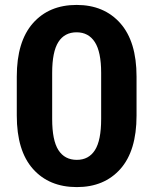

<svg xmlns="http://www.w3.org/2000/svg" viewBox="-20 -741 611 771"><path d="M528.3 -276.9Q528.3 -135.7 463.6 -62.7Q398.9 10.3 288.6 10.3Q177.2 10.3 112.3 -62.7Q47.4 -135.7 47.4 -276.9V-433.6Q47.4 -574.2 112.1 -647.7Q176.8 -721.2 287.6 -721.2Q397.9 -721.2 463.1 -647.7Q528.3 -574.2 528.3 -433.6ZM386.2 -448.2Q386.2 -532.7 360.8 -572Q335.4 -611.3 287.6 -611.3Q239.3 -611.3 214.4 -572.3Q189.5 -533.2 189.5 -448.2V-263.2Q189.5 -177.2 214.6 -138.2Q239.7 -99.1 288.6 -99.1Q336.4 -99.1 361.3 -138.2Q386.2 -177.2 386.2 -263.2Z"/></svg>

Font: TypoPRO Roboto Slab
Style: Bold
Weight: 700
Designer: Google
Version: Version 1.100263; 2013; ttfautohint (v0.94.20-1c74) -l 8 -r 